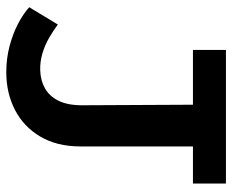

<svg xmlns="http://www.w3.org/2000/svg" viewBox="-84 -642 739 611"><g transform="rotate(90 285.5 -336.5)"><path d="M210 13Q166 13 126.5 2.5Q87 -8 55.5 -24.5Q24 -41 3 -60L58 -151Q77 -137 100 -123.5Q123 -110 150 -102Q177 -94 204 -95Q236 -96 261 -110Q286 -124 300.5 -153Q315 -182 315 -228L313 -630H446V-223Q446 -148 414.5 -95Q383 -42 329.5 -14.5Q276 13 210 13ZM139 -581V-686H564V-581Z"/></g></svg>

Font: BioRhyme ExtraBold
Style: Bold
Weight: 700
Version: Version 1.600;gftools[0.9.33]